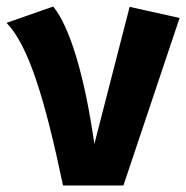

<svg xmlns="http://www.w3.org/2000/svg" viewBox="-37 -568 570 588"><path d="M-17 -498C50 -429 100 -267 156 0H341L513 -513L360 -547L252 -127C221 -344 175 -488 126 -548Z"/></svg>

Font: Fira Sans
Style: Bold
Weight: 700
Designer: Carrois Corporate & Edenspiekermann AG
Foundry: Carrois Corporate GbR & Edenspiekermann AG
Version: Version 4.203